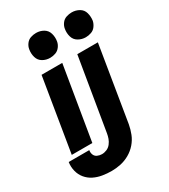

<svg xmlns="http://www.w3.org/2000/svg" viewBox="-248 -883 1059 1205"><g transform="rotate(-30 281.5 -281.0)"><path d="M474 -595Q494 -595 514 -602Q534 -609 546.5 -626.5Q559 -644 563 -663Q567 -692 559.5 -719.5Q552 -747 527.5 -761Q503 -775 474 -775Q455 -775 435 -768.5Q415 -762 402 -744.5Q389 -727 386 -707Q381 -678 389 -650.5Q397 -623 421.5 -609Q446 -595 474 -595ZM216 -595Q236 -595 255.5 -602Q275 -609 288 -626.5Q301 -644 304 -663Q309 -692 301 -719.5Q293 -747 269 -761Q245 -775 216 -775Q196 -775 176.5 -768.5Q157 -762 144 -744.5Q131 -727 128 -707Q123 -678 131 -650.5Q139 -623 163 -609Q187 -595 216 -595ZM195 213Q228 213 261 206Q294 199 325 181.5Q356 164 379.5 137Q403 110 415.5 78Q428 46 434 13L523 -530H374L287 -7Q284 11 278 28Q272 45 260 60.5Q248 76 230.5 83.5Q213 91 195 91Q178 91 162.5 84Q147 77 141 61.5Q135 46 138 29H-11Q-16 62 -8 94Q0 126 20 150Q40 174 68 188Q96 202 129 207.5Q162 213 195 213ZM28 0H177L265 -530H115Z"/></g></svg>

Font: Iosevka Sparkle Heavy Oblique
Style: Regular
Weight: 900
Italic angle: -9°
Designer: Belleve Invis
Foundry: Belleve Invis
Version: Version 4.5.0; ttfautohint (v1.8.3)